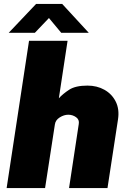

<svg xmlns="http://www.w3.org/2000/svg" viewBox="-20 -949 648 969"><path d="M13.5 0 126.5 -743H321L277 -453Q297.5 -475.5 329.2 -496.2Q361 -517 421.5 -517Q469.5 -517 507.2 -495.8Q545 -474.5 564.2 -436Q583.5 -397.5 575.5 -346L522.5 0H328.5L377.5 -323Q381.5 -345 364 -357.5Q346.5 -370 324.5 -370Q303 -370 281.5 -356.5Q260 -343 257 -321L207.5 0ZM24 -783.5 162 -929H294L428 -783.5H289L227 -858L156 -783.5Z"/></svg>

Font: Public Sans Black
Style: Italic
Weight: 900
Italic angle: -8°
Designer: The Public Sans project authors (U.S. Web Design System). Libre Franklin designed by Pablo Impallari and Rodrigo Fuenzal
Version: Version 1.007; ttfautohint (v1.8.1) -l 8 -r 50 -G 200 -x 14 